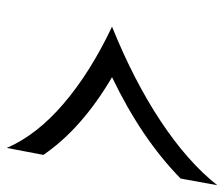

<svg xmlns="http://www.w3.org/2000/svg" viewBox="-66 -568 644 551"><g transform="rotate(90 255.5 -292.0)"><path d="M56 -292Q210 -354 327 -431.5Q444 -509 511 -594L492 -489Q378 -377 201 -292Q349 -205 424 -95L404 10Q367 -76 277 -153Q187 -230 56 -292Z"/></g></svg>

Font: KoHo SemiBold
Style: Italic
Weight: 600
Italic angle: -10°
Version: Version 1.000; ttfautohint (v1.6)